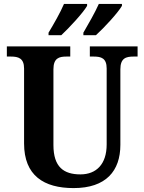

<svg xmlns="http://www.w3.org/2000/svg" viewBox="-20 -951 738 981"><path d="M406 -784V-771H470C512 -809 583 -886 603 -921V-931H485C465 -886 432 -829 406 -784ZM228 -784V-771H293C334 -809 405 -886 425 -921V-931H307C288 -886 255 -829 228 -784ZM356 10C522 10 595 -78 595 -211V-597C595 -654 624 -662 662 -662H683V-714H439V-662H459C497 -662 525 -654 525 -601V-213C525 -112 472 -60 391 -60C306 -60 253 -97 253 -210V-597C253 -654 282 -662 319 -662H339V-714H15V-662H36C73 -662 103 -654 103 -601V-218C103 -54 204 10 356 10Z"/></svg>

Font: Noto Serif Ethiopic SemiCondensed
Style: Bold
Weight: 700
Width: 4
Designer: Monotype Design Team
Foundry: Monotype Imaging Inc.
Version: Version 2.102